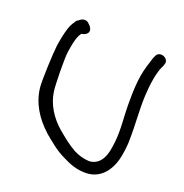

<svg xmlns="http://www.w3.org/2000/svg" viewBox="-171 -843 962 1006"><g transform="rotate(30 310.5 -340.0)"><path d="M86 -480C85 -499 86 -514 86 -530C88 -558 90 -576 100 -595C112 -598 123 -606 128 -615C140 -637 114 -656 102 -662V-663C76 -676 58 -656 52 -649V-648C51 -647 41 -642 38 -628C23 -597 22 -568 20 -531C20 -516 19 -497 20 -477C22 -433 42 -285 52 -247C74 -165 131 -101 206 -54L207 -53C249 -30 292 -2 348 13C388 25 432 36 486 25C570 8 606 -71 603 -162C603 -188 601 -216 596 -243C584 -322 561 -403 551 -483C544 -538 541 -612 553 -655H554L557 -672C567 -712 500 -727 492 -685L488 -668V-667C486 -655 484 -639 482 -620C472 -543 486 -462 498 -395C512 -318 537 -245 537 -161C540 -92 517 -49 469 -37C435 -33 409 -36 379 -45C337 -59 299 -81 259 -104C198 -140 147 -195 126 -262C116 -291 86 -443 86 -479Z"/></g></svg>

Font: Stray Cat
Style: ExBdExt
Weight: 800
Version: Version 1.0